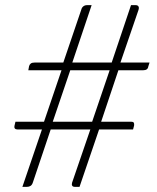

<svg xmlns="http://www.w3.org/2000/svg" viewBox="-20 -726 610 746"><path d="M67 0 143 -223H48Q41 -223 38 -226.5Q35 -230 36 -236L40 -253H151L219 -453H90L93 -469Q95 -476 100 -479.5Q105 -483 115 -483H226L296 -689Q298 -697 304 -701.5Q310 -706 318 -706H336L261 -483H414L489 -706H507Q515 -706 518 -701Q521 -696 518 -687L448 -483H561L556 -467Q555 -460 550 -456.5Q545 -453 536 -453H440L373 -253H489Q498 -253 500 -249Q502 -245 501 -238L497 -223H365L289 0H271Q263 0 260.5 -4.5Q258 -9 260 -16L331 -223H177L108 -18Q105 -8 99 -4Q93 0 85 0ZM185 -253H338L406 -453H253Z"/></svg>

Font: Aleo ExtraLight
Style: Italic
Weight: 250
Italic angle: -7°
Designer: Alessio Laiso
Foundry: Alessio Laiso
Version: Version 2.001;gftools[0.9.29]